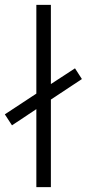

<svg xmlns="http://www.w3.org/2000/svg" viewBox="-55 -766 355 786"><path d="M153.3 -358.4V0H93.8V-319.3L-5.9 -252.9L-35.2 -297.9L93.8 -382.8V-746.1H153.3V-421.9L252 -486.3L280.3 -442.4Z"/></svg>

Font: Gothic A1 Light
Style: Regular
Weight: 300
Version: Version 2.50